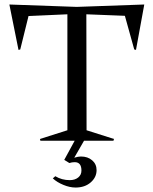

<svg xmlns="http://www.w3.org/2000/svg" viewBox="-20 -631 688 861"><path d="M22 -610.8 324.2 -600.1 627 -610.8 589.8 -407.2 582 -409.2 540 -560.1 367.2 -566.9 368.2 -46.9 491.2 -7.8 488.8 0H356.9L313 76.2Q331.1 70.8 342.8 70.8Q373.5 70.8 393.3 87.9Q413.1 105 413.1 131.8Q413.1 164.1 386.7 187Q360.4 210 318.8 210Q293 210 264.4 198.2Q235.8 186.5 216.8 168.9L228 159.2Q256.8 176.8 293 176.8Q315.9 176.8 330.6 165Q345.2 153.3 345.2 133.8Q345.2 96.2 314.9 96.2Q302.7 96.2 291 100.1L268.1 85.9L314.9 0H161.1L159.2 -7.8L282.2 -46.9V-566.9L107.9 -559.1L70.8 -409.2L63 -407.2Z"/></svg>

Font: Halibut
Style: Regular
Weight: 400
Designer: Matteo Maggi
Foundry: Collletttivo
Version: Version 3.080 | FøM Fix